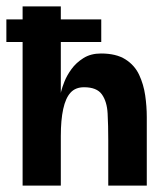

<svg xmlns="http://www.w3.org/2000/svg" viewBox="-23 -583 528 603"><path d="M317 0V-143Q317 -189 315 -226.5Q313 -264 297 -286.5Q281 -309 241 -309Q214 -309 198.5 -292Q183 -275 175.5 -240.5Q168 -206 168 -156V-294Q167 -287 169.5 -297.5Q172 -308 179.5 -327Q187 -346 201.5 -366Q216 -386 239 -400.5Q262 -415 294 -415Q342 -415 371 -396.5Q400 -378 414 -348Q428 -318 433 -283.5Q438 -249 438 -215Q438 -181 438 -155V0ZM48 0V-563H168V0ZM295 -451H-3V-522H295Z"/></svg>

Font: Darker Grotesque ExtraBold
Style: Regular
Weight: 800
Designer: Gabriel Lam
Foundry: TypeRant
Version: Version 1.000;gftools[0.9.28]